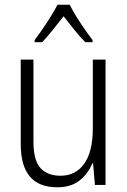

<svg xmlns="http://www.w3.org/2000/svg" viewBox="-20 -785 540 815"><path d="M223 10Q68 10 68 -173V-532H122V-184Q122 -105 151.5 -72Q181 -39 237 -39Q301 -39 337.5 -90Q374 -141 374 -242V-532H428V0H383L375 -92H372Q355 -49 318.5 -19.5Q282 10 223 10ZM127 -615Q143 -636 161.5 -663Q180 -690 196.5 -716.5Q213 -743 224 -765H276Q287 -742 304.5 -714Q322 -686 340.5 -659.5Q359 -633 373 -615V-606H342Q319 -629 295.5 -658.5Q272 -688 250 -716Q229 -689 204.5 -658.5Q180 -628 159 -606H127Z"/></svg>

Font: Noto Sans Mono ExtraCondensed Light
Style: Regular
Weight: 300
Width: 2
Designer: Monotype Design Team
Foundry: Monotype Imaging Inc.
Version: Version 2.014; ttfautohint (v1.8.4.7-5d5b)